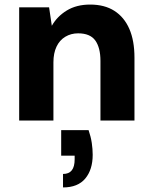

<svg xmlns="http://www.w3.org/2000/svg" viewBox="-20 -528 666 841"><path d="M64 0V-496H195L207 -415Q230 -456 272.5 -482Q315 -508 375 -508Q438 -508 481 -480.5Q524 -453 546.5 -401.5Q569 -350 569 -275V0H420V-261Q420 -319 397.5 -350.5Q375 -382 322 -382Q291 -382 266 -367Q241 -352 227.5 -323.5Q214 -295 214 -255V0ZM256 293V234Q282 234 294.5 218Q307 202 307 170V154H248V42H368Q378 71 382 98Q386 125 386 150Q386 215 353.5 254Q321 293 256 293Z"/></svg>

Font: DM Sans 24pt Black
Style: Regular
Weight: 900
Designer: Colophon Foundry, Jonny Pinhorn
Foundry: Colophon Foundry
Version: Version 4.004;gftools[0.9.30]